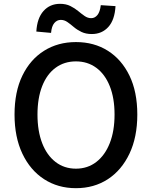

<svg xmlns="http://www.w3.org/2000/svg" viewBox="-20 -970 794 1004"><path d="M377 14Q283 14 210.5 -33Q138 -80 97 -166.5Q56 -253 56 -371Q56 -490 97 -574.5Q138 -659 210.5 -704.5Q283 -750 377 -750Q472 -750 544 -704.5Q616 -659 657 -574.5Q698 -490 698 -371Q698 -253 657 -166.5Q616 -80 544 -33Q472 14 377 14ZM377 -88Q438 -88 483.5 -123Q529 -158 554 -221.5Q579 -285 579 -371Q579 -457 554 -519.5Q529 -582 483.5 -615.5Q438 -649 377 -649Q316 -649 270.5 -615.5Q225 -582 200.5 -519.5Q176 -457 176 -371Q176 -285 200.5 -221.5Q225 -158 270.5 -123Q316 -88 377 -88ZM460 -792Q429 -792 406 -803Q383 -814 365.5 -829Q348 -844 332 -855Q316 -866 298 -866Q278 -866 264 -849.5Q250 -833 247 -798L170 -805Q174 -875 207.5 -912.5Q241 -950 294 -950Q325 -950 348 -938.5Q371 -927 389 -912Q407 -897 423 -886Q439 -875 457 -875Q476 -875 489.5 -891.5Q503 -908 507 -943L584 -938Q580 -866 546.5 -829Q513 -792 460 -792Z"/></svg>

Font: Noto Sans SC Medium
Style: Regular
Weight: 500
Designer: Ryoko NISHIZUKA  (kana, bopomofo & ideographs); Paul D. Hunt (Latin, Greek & Cyrillic); Sandoll Communications , Soo-you
Foundry: Adobe
Version: Version 2.004-H2;hotconv 1.0.118;makeotfexe 2.5.65603